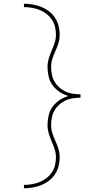

<svg xmlns="http://www.w3.org/2000/svg" viewBox="-20 -853 540 1026"><path d="M108 153V135Q129 135 150 131.5Q171 128 191 120Q211 112 228 99Q245 86 257 68.5Q269 51 274 30Q279 9 279 -12Q279 -35 272 -56Q265 -77 256 -97.5Q247 -118 240.5 -140Q234 -162 234 -184Q234 -210 240 -236Q246 -262 261.5 -283Q277 -304 299 -318.5Q321 -333 346 -340Q321 -347 299 -361.5Q277 -376 261.5 -397Q246 -418 240 -444Q234 -470 234 -496Q234 -518 240.5 -540Q247 -562 256 -582.5Q265 -603 272 -624Q279 -645 279 -668Q279 -689 274 -710Q269 -731 257 -748.5Q245 -766 228 -779Q211 -792 191 -800Q171 -808 150 -811.5Q129 -815 108 -815V-833Q131 -833 155 -829Q179 -825 201 -816Q223 -807 242 -792.5Q261 -778 274 -758Q287 -738 293 -714.5Q299 -691 299 -668Q299 -644 292 -621.5Q285 -599 275 -578V-577Q266 -558 259.5 -537.5Q253 -517 253 -496Q253 -476 257 -455.5Q261 -435 271 -417.5Q281 -400 296.5 -386Q312 -372 330.5 -363.5Q349 -355 369.5 -352Q390 -349 410 -349V-331Q390 -331 369.5 -328Q349 -325 330.5 -316.5Q312 -308 296.5 -294Q281 -280 271 -262.5Q261 -245 257 -224.5Q253 -204 253 -184Q253 -163 259.5 -142.5Q266 -122 275 -103V-102Q285 -81 292 -58.5Q299 -36 299 -12Q299 11 293 34.5Q287 58 274 78Q261 98 242 112.5Q223 127 201 136Q179 145 155 149Q131 153 108 153Z"/></svg>

Font: Iosevka Curly Thin
Style: Regular
Weight: 100
Monospace: yes
Designer: Belleve Invis
Foundry: Belleve Invis
Version: Version 22.1.2; ttfautohint (v1.8.4)